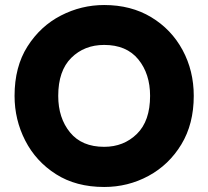

<svg xmlns="http://www.w3.org/2000/svg" viewBox="-20 -738 829 765"><path d="M395 7Q283 7 203 -44Q123 -95 80.5 -178Q38 -261 38 -356Q38 -472 89.5 -553Q141 -634 222.5 -676Q304 -718 395 -718Q502 -718 582.5 -669.5Q663 -621 707.5 -538.5Q752 -456 752 -356Q752 -244 702.5 -162.5Q653 -81 571.5 -37Q490 7 395 7ZM395 -153Q473 -153 525.5 -204.5Q578 -256 578 -356Q578 -444 531 -501.5Q484 -559 395 -559Q316 -559 264 -507.5Q212 -456 212 -356Q212 -268 259 -210.5Q306 -153 395 -153Z"/></svg>

Font: Ulagadi Sans
Style: Bold
Weight: 700
Designer: Ninad Kale (Devanagari), Jonny Pinhorn (Latin)
Foundry: Indian Type Foundry
Version: Version 3.01;March 29, 2020;FontCreator 12.0.0.2522 64-bit; 